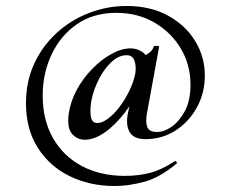

<svg xmlns="http://www.w3.org/2000/svg" viewBox="-20 -520 766 643"><path d="M409 -144 428 -232 457 -245Q434 -190 400.5 -146Q367 -102 331.5 -77Q296 -52 264 -52Q239 -52 221.5 -71.5Q204 -91 210 -138Q216 -180 237 -219Q258 -258 289 -289.5Q320 -321 353.5 -339.5Q387 -358 418 -358Q438 -358 456 -346.5Q474 -335 476 -309L447 -328Q460 -330 476 -340.5Q492 -351 495 -365Q497 -367 505 -366.5Q513 -366 513 -364L472 -140Q467 -112 473 -95Q479 -78 506 -78Q530 -78 555.5 -96Q581 -114 599.5 -149Q618 -184 618 -236Q618 -303 585.5 -357.5Q553 -412 497 -444.5Q441 -477 370 -477Q292 -477 237 -438.5Q182 -400 152.5 -337Q123 -274 123 -200Q123 -118 157.5 -57.5Q192 3 254 36Q316 69 398 69Q443 69 482 59Q521 49 565 20Q568 18 571 22Q574 26 571 28Q515 75 462.5 89Q410 103 364 103Q282 103 214.5 70.5Q147 38 107 -24.5Q67 -87 67 -174Q67 -247 94.5 -306.5Q122 -366 169.5 -409.5Q217 -453 278 -476.5Q339 -500 404 -500Q484 -500 543 -467.5Q602 -435 634 -382Q666 -329 666 -267Q666 -209 639.5 -160.5Q613 -112 568 -83Q523 -54 467 -54Q428 -54 414 -78Q400 -102 409 -144ZM306 -108Q322 -108 341.5 -122.5Q361 -137 379.5 -161Q398 -185 412.5 -214.5Q427 -244 433 -273Q437 -299 430 -317.5Q423 -336 403 -335Q378 -335 354 -313Q330 -291 312 -256.5Q294 -222 286 -183Q281 -155 284 -131.5Q287 -108 306 -108Z"/></svg>

Font: Cormorant Infant Light SemiBold
Style: Regular
Weight: 600
Version: Version 4.001